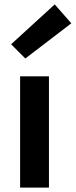

<svg xmlns="http://www.w3.org/2000/svg" viewBox="-20 -857 346 877"><path d="M71.8 0V-508.3H203.6V0ZM95.7 -589.8 30.8 -654.8 230 -836.9 305.7 -750.5Z"/></svg>

Font: Akatab ExtraBold
Style: Regular
Weight: 800
Designer: SIL International
Foundry: SIL International
Version: Version 3.000